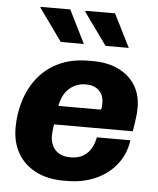

<svg xmlns="http://www.w3.org/2000/svg" viewBox="-53 -783 691 838"><g transform="rotate(5 292.5 -363.5)"><path d="M257 10Q186 10 134.5 -16.5Q83 -43 55.5 -90.5Q28 -138 28 -203Q28 -265 46 -322Q64 -379 100 -424Q136 -469 191.5 -495Q247 -521 322 -521H340Q404 -521 451.5 -498Q499 -475 525 -433.5Q551 -392 551 -336Q551 -321 549.5 -305.5Q548 -290 545.5 -272Q543 -254 539 -231H194Q192 -219 190.5 -205.5Q189 -192 189 -182Q189 -142 212 -118Q235 -94 278 -94Q312 -94 334.5 -108Q357 -122 369 -144.5Q381 -167 385 -191H532Q524 -131 488.5 -85.5Q453 -40 397 -15Q341 10 270 10ZM206 -313H393Q395 -321 395.5 -327.5Q396 -334 396 -342Q396 -377 375 -397Q354 -417 317 -417Q276 -417 245.5 -390.5Q215 -364 206 -313ZM388 -592 286 -734 290 -737H417L490 -592ZM192 -592 90 -734 92 -737H221L293 -592Z"/></g></svg>

Font: Chivo Medium
Style: Bold Italic
Weight: 700
Italic angle: -8.05°
Version: Version 2.002